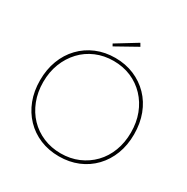

<svg xmlns="http://www.w3.org/2000/svg" viewBox="-194 -1040 1187 1217"><g transform="rotate(30 399.0 -431.0)"><path d="M399 10Q324 10 261 -16Q198 -42 151.5 -90.5Q105 -139 80 -204.5Q55 -270 55 -349Q55 -428 80 -494Q105 -560 151.5 -608.5Q198 -657 261 -683.5Q324 -710 399 -710Q474 -710 537 -683.5Q600 -657 646.5 -609Q693 -561 718 -495Q743 -429 743 -349Q743 -270 718 -204.5Q693 -139 646.5 -90.5Q600 -42 537 -16Q474 10 399 10ZM399 -12Q469 -12 527.5 -37Q586 -62 629.5 -107Q673 -152 696.5 -214Q720 -276 720 -349Q720 -423 696.5 -484.5Q673 -546 629.5 -592Q586 -638 527.5 -663Q469 -688 399 -688Q330 -688 271 -663Q212 -638 169 -592Q126 -546 102 -484.5Q78 -423 78 -349Q78 -276 102 -214Q126 -152 169 -107Q212 -62 271 -37Q330 -12 399 -12ZM346 -764 337 -780 487 -872 500 -850Z"/></g></svg>

Font: Lexend Deca Thin
Style: Regular
Weight: 250
Designer: Bonnie Shaver-Troup, Thomas Jockin
Foundry: Lexend
Version: Version 1.007